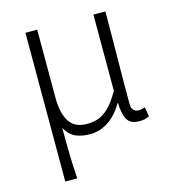

<svg xmlns="http://www.w3.org/2000/svg" viewBox="-109 -625 825 914"><g transform="rotate(-15 303.5 -167.5)"><path d="M100 199V-534H158V-200Q158 -123 184.5 -81Q211 -39 271 -39Q299 -39 325 -47Q351 -55 378 -80.5Q405 -106 435 -158V-534H494Q494 -457 493 -380Q492 -303 491.5 -227.5Q491 -152 491 -78Q491 -58 500.5 -48Q510 -38 525 -38Q533 -38 540 -39.5Q547 -41 557 -44L565 2Q556 7 544 10Q532 13 515 13Q474 13 457.5 -13Q441 -39 439 -97H437Q404 -41 362 -14.5Q320 12 273 12Q234 12 204 -0.5Q174 -13 152 -51Q152 -8 152.5 24.5Q153 57 153.5 84.5Q154 112 155.5 138.5Q157 165 159 199Z"/></g></svg>

Font: Noto Sans SC Thin Light
Style: Regular
Weight: 300
Version: Version 2.004-H2;hotconv 1.0.118;makeotfexe 2.5.65603